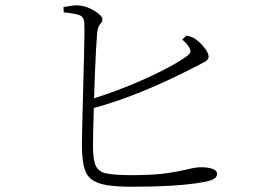

<svg xmlns="http://www.w3.org/2000/svg" viewBox="-20 -733 1040 729"><path d="M482 -24Q421 -24 383 -30.5Q345 -37 325 -54Q305 -71 298 -103.5Q291 -136 291 -187Q291 -204 292 -240.5Q293 -277 294 -324Q295 -371 296.5 -422Q298 -473 299 -519Q300 -565 300.5 -599Q301 -633 300 -646Q299 -669 281.5 -675.5Q264 -682 222 -686L221 -706Q238 -709 253.5 -711.5Q269 -714 283 -712Q296 -711 310.5 -705.5Q325 -700 338.5 -692Q352 -684 360.5 -675.5Q369 -667 369 -660Q369 -652 364.5 -647Q360 -642 355.5 -634Q351 -626 349 -610Q347 -588 344.5 -543.5Q342 -499 340 -444.5Q338 -390 336.5 -336Q335 -282 334 -239.5Q333 -197 333 -177Q333 -125 344.5 -102Q356 -79 388.5 -73.5Q421 -68 483 -68Q565 -68 614.5 -75.5Q664 -83 693.5 -90.5Q723 -98 743 -98Q769 -98 786.5 -92Q804 -86 804 -73Q804 -63 796.5 -57Q789 -51 777 -47Q759 -42 721 -36.5Q683 -31 623.5 -27.5Q564 -24 482 -24ZM306 -350Q383 -373 457 -402.5Q531 -432 591.5 -462.5Q652 -493 687 -518Q701 -528 703 -535Q705 -542 698 -553Q694 -561 687 -568.5Q680 -576 672 -583L688 -598Q698 -596 706 -593Q714 -590 720 -586Q736 -576 754 -554.5Q772 -533 772 -518Q772 -505 754.5 -496.5Q737 -488 709 -473Q676 -456 615.5 -427.5Q555 -399 477 -369Q399 -339 311 -316Z"/></svg>

Font: Noto Serif JP ExtraLight
Style: Regular
Weight: 200
Designer: Ryoko NISHIZUKA  (kana & ideographs); Frank Grießhammer (Latin, Greek & Cyrillic); Wenlong ZHANG  (bopomofo); Sandoll Co
Foundry: Adobe
Version: Version 2.002-H1;hotconv 1.1.0;makeotfexe 2.6.0